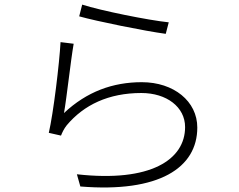

<svg xmlns="http://www.w3.org/2000/svg" viewBox="-20 -789 1040 834"><path d="M324 -718C398 -697 610 -654 700 -642L713 -692C625 -701 417 -743 337 -769ZM300 -599 243 -606C238 -514 212 -298 192 -212L245 -200C250 -213 258 -230 270 -245C344 -333 451 -385 594 -385C704 -385 784 -324 784 -237C784 -96 635 4 314 -32L329 21C671 49 837 -60 837 -235C837 -349 735 -432 596 -432C470 -432 357 -391 258 -298C270 -366 287 -525 300 -599Z"/></svg>

Font: Noto Sans CJK JP Light
Style: Regular
Weight: 300
Designer: Ryoko NISHIZUKA (kana & ideographs); Paul D. Hunt (Latin, Greek & Cyrillic); Wenlong ZHANG (bopomofo); Sandoll Communica
Foundry: Adobe Systems Incorporated
Version: Version 1.004;PS 1.004;hotconv 1.0.82;makeotf.lib2.5.63406